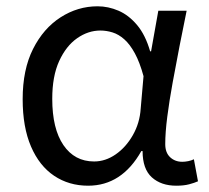

<svg xmlns="http://www.w3.org/2000/svg" viewBox="-20 -577 665 610"><path d="M260 13Q199 13 152 -18.5Q105 -50 78.5 -111.5Q52 -173 52 -262Q52 -356 85 -421.5Q118 -487 172.5 -522Q227 -557 290 -557Q324 -557 356.5 -543Q389 -529 415.5 -497.5Q442 -466 457 -414H460L483 -543H573Q562 -490 550.5 -431Q539 -372 528.5 -314.5Q518 -257 511.5 -206.5Q505 -156 505 -119Q505 -92 520.5 -77.5Q536 -63 559 -63Q568 -63 578 -65Q588 -67 596 -71L609 -1Q598 4 581 8.5Q564 13 540 13Q492 13 462.5 -13.5Q433 -40 433 -97H429Q367 13 260 13ZM279 -64Q315 -64 347.5 -86.5Q380 -109 402 -147.5Q424 -186 427 -232L436 -335Q424 -379 408.5 -407.5Q393 -436 375 -452Q357 -468 337.5 -474Q318 -480 299 -480Q260 -480 225 -455.5Q190 -431 168 -383Q146 -335 146 -263Q146 -168 181.5 -116Q217 -64 279 -64Z"/></svg>

Font: ugurmukhi05
Style: Book
Weight: 400
Designer: Jelle Bosma - Monotype Design Team
Foundry: Monotype Imaging Inc.
Version: Version 2.003